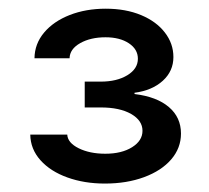

<svg xmlns="http://www.w3.org/2000/svg" viewBox="-20 -860 486 446"><path d="M50.3 -547.4H136.2Q137.2 -528.3 162.8 -515.6Q188.5 -502.9 224.6 -502.9Q262.7 -502.9 286.9 -518.1Q311 -533.2 311 -556.2Q311 -580.1 284.7 -595.2Q258.3 -610.4 213.9 -610.4H176.8V-670.4H213.9Q251.5 -670.4 275.9 -685.3Q300.3 -700.2 300.3 -723.6Q300.3 -745.6 279.3 -759.5Q258.3 -773.4 225.1 -773.4Q190.4 -773.4 166.3 -759.8Q142.1 -746.1 141.6 -724.6H60.1Q60.5 -758.3 82.5 -784.4Q104.5 -810.5 142.1 -825.2Q179.7 -839.8 225.6 -839.8Q272 -839.8 307.6 -825Q343.3 -810.1 363 -784.4Q382.8 -758.8 382.8 -727.5Q382.8 -694.8 358.2 -672.4Q333.5 -649.9 292.5 -644.5V-641.6Q344.2 -635.3 372.3 -611.3Q400.4 -587.4 400.4 -549.8Q400.4 -516.1 377.7 -489.7Q355 -463.4 314.7 -448.5Q274.4 -433.6 223.6 -433.6Q175.8 -433.6 136.5 -447.8Q97.2 -461.9 74 -487.8Q50.8 -513.7 50.3 -547.4Z"/></svg>

Font: Inter RS Variable
Style: Regular
Weight: 400
Designer: Rasmus Andersson (customised by Maria Ramos and Noel Pretorius)
Foundry: rsms
Version: Version 3.001;Glyphs 3.2.3 (3260)